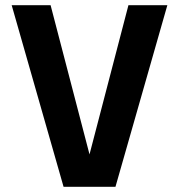

<svg xmlns="http://www.w3.org/2000/svg" viewBox="-20 -720 690 740"><path d="M225 0H425L625 -700H475L325 -125L175 -700H25Z"/></svg>

Font: LS-VG5000 Bold
Style: Regular
Weight: 400
Designer: Justin Bihan, 2021
Foundry: Justin Bihan, 2021
Version: Version 1.000;Glyphs 3.1.2 (3151)